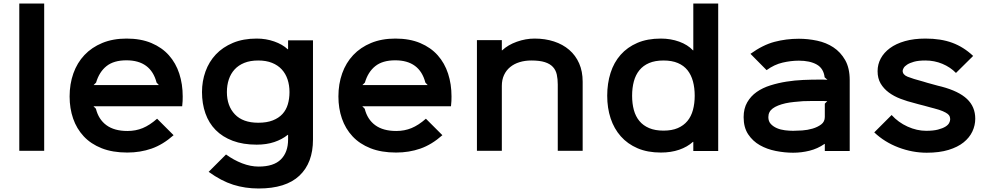

<svg xmlns="http://www.w3.org/2000/svg" viewBox="-20 -860 5637 1095"><path d="M232 0H90V-840H232Z M1022 -310Q1022 -299 1021.5 -284Q1021 -269 1019 -254H513L527 -240Q542 -179 587 -146Q632 -113 707 -113Q754 -113 794 -129.5Q834 -146 876 -183L970 -89Q909 -35 844.5 -12.5Q780 10 706 10Q622 10 560 -14.5Q498 -39 457.5 -82.5Q417 -126 397 -184Q377 -242 377 -310Q377 -381 398.5 -441.5Q420 -502 461.5 -546Q503 -590 563.5 -615Q624 -640 702 -640Q783 -640 843.5 -614.5Q904 -589 943.5 -544.5Q983 -500 1002.5 -440Q1022 -380 1022 -310ZM886 -375 873 -389Q840 -516 701 -516Q629 -516 587.5 -483Q546 -450 528 -389L514 -375Z M1765 -630V-64Q1765 69 1687.5 142Q1610 215 1455 215Q1378 215 1310 193.5Q1242 172 1170 120L1269 21Q1313 53 1361 71.5Q1409 90 1455 90Q1541 90 1582 49Q1623 8 1623 -64V-91H1621Q1589 -65 1544.5 -50Q1500 -35 1444 -35Q1366 -35 1307.5 -57Q1249 -79 1210 -118.5Q1171 -158 1151.5 -213.5Q1132 -269 1132 -335Q1132 -397 1152 -452.5Q1172 -508 1211 -549.5Q1250 -591 1308.5 -615.5Q1367 -640 1444 -640Q1497 -640 1544 -623.5Q1591 -607 1621 -579H1623V-630ZM1631 -335Q1631 -374 1620 -407Q1609 -440 1587 -464Q1565 -488 1531.5 -501.5Q1498 -515 1453 -515Q1407 -515 1373.5 -501.5Q1340 -488 1318 -464Q1296 -440 1285 -407Q1274 -374 1274 -335Q1274 -256 1319.5 -208Q1365 -160 1453 -160Q1502 -160 1536 -173.5Q1570 -187 1591 -210Q1612 -233 1621.5 -265Q1631 -297 1631 -335Z M2555 -310Q2555 -299 2554.5 -284Q2554 -269 2552 -254H2046L2060 -240Q2075 -179 2120 -146Q2165 -113 2240 -113Q2287 -113 2327 -129.5Q2367 -146 2409 -183L2503 -89Q2442 -35 2377.5 -12.5Q2313 10 2239 10Q2155 10 2093 -14.5Q2031 -39 1990.5 -82.5Q1950 -126 1930 -184Q1910 -242 1910 -310Q1910 -381 1931.5 -441.5Q1953 -502 1994.5 -546Q2036 -590 2096.5 -615Q2157 -640 2235 -640Q2316 -640 2376.5 -614.5Q2437 -589 2476.5 -544.5Q2516 -500 2535.5 -440Q2555 -380 2555 -310ZM2419 -375 2406 -389Q2373 -516 2234 -516Q2162 -516 2120.5 -483Q2079 -450 2061 -389L2047 -375Z M3303 -394V0H3161V-378Q3161 -409 3155.5 -434.5Q3150 -460 3133.5 -478Q3117 -496 3087.5 -505.5Q3058 -515 3010 -515Q2974 -515 2943 -505.5Q2912 -496 2889.5 -477.5Q2867 -459 2854.5 -432Q2842 -405 2842 -370V0H2700V-631H2842V-573H2844Q2877 -604 2927.5 -622Q2978 -640 3029 -640Q3089 -640 3139.5 -623.5Q3190 -607 3226.5 -575.5Q3263 -544 3283 -498.5Q3303 -453 3303 -394Z M4076 1H3934V-51H3932Q3900 -22 3853.5 -6Q3807 10 3749 10Q3673 10 3616 -14.5Q3559 -39 3520.5 -82.5Q3482 -126 3462.5 -185Q3443 -244 3443 -314Q3443 -384 3462 -444Q3481 -504 3519.5 -547.5Q3558 -591 3615 -615.5Q3672 -640 3749 -640Q3805 -640 3853.5 -622.5Q3902 -605 3932 -573H3934V-840H4076ZM3942 -314Q3942 -359 3932 -396Q3922 -433 3901 -459.5Q3880 -486 3846 -500.5Q3812 -515 3764 -515Q3716 -515 3682 -500.5Q3648 -486 3626.5 -459.5Q3605 -433 3595 -396Q3585 -359 3585 -314Q3585 -269 3595 -232.5Q3605 -196 3626.5 -170Q3648 -144 3682 -129.5Q3716 -115 3764 -115Q3812 -115 3845.5 -129.5Q3879 -144 3900.5 -170Q3922 -196 3932 -233Q3942 -270 3942 -314Z M4826 -403V1H4684V-39H4682Q4643 -12 4597 -0.5Q4551 11 4503 11Q4455 11 4404.5 1Q4354 -9 4313.5 -32Q4273 -55 4247 -94Q4221 -133 4221 -192Q4221 -241 4241.5 -276.5Q4262 -312 4295.5 -335.5Q4329 -359 4373.5 -373Q4418 -387 4465.5 -394.5Q4513 -402 4560.5 -404Q4608 -406 4649 -406Q4657 -406 4673.5 -406Q4690 -406 4699 -405L4683 -419Q4677 -470 4638 -492Q4599 -514 4536 -514Q4491 -514 4443.5 -503Q4396 -492 4352 -460L4260 -553Q4331 -604 4397.5 -621.5Q4464 -639 4536 -639Q4588 -639 4640 -628Q4692 -617 4733 -590Q4774 -563 4800 -517.5Q4826 -472 4826 -403ZM4698 -283Q4690 -284 4675.5 -284Q4661 -284 4655 -284Q4634 -284 4610 -284Q4586 -284 4560 -283Q4535 -281 4509 -278.5Q4483 -276 4460 -271Q4412 -260 4387 -241.5Q4362 -223 4362 -192Q4362 -168 4376 -153Q4390 -138 4411 -129Q4432 -120 4457 -117Q4482 -114 4503 -114Q4524 -114 4554.5 -116Q4585 -118 4614 -126.5Q4643 -135 4663.5 -150.5Q4684 -166 4684 -193V-269Z M5542 -183Q5542 -145 5525.5 -110Q5509 -75 5475.5 -48Q5442 -21 5389.5 -5Q5337 11 5265 11Q5184 11 5104.5 -19Q5025 -49 4966 -105L5065 -204Q5103 -162 5156 -138Q5209 -114 5262 -114Q5303 -114 5329.5 -121Q5356 -128 5371.5 -137.5Q5387 -147 5393 -158.5Q5399 -170 5399 -179Q5399 -187 5396.5 -195Q5394 -203 5384.5 -210.5Q5375 -218 5356.5 -226Q5338 -234 5307 -242Q5302 -243 5286 -247.5Q5270 -252 5251.5 -257Q5233 -262 5216.5 -266Q5200 -270 5195 -272Q5154 -282 5116 -296.5Q5078 -311 5049 -332.5Q5020 -354 5002.5 -383.5Q4985 -413 4985 -454Q4985 -493 5003 -526.5Q5021 -560 5055.5 -585.5Q5090 -611 5141 -625.5Q5192 -640 5258 -640Q5346 -640 5411 -616Q5476 -592 5530 -541L5432 -444Q5400 -477 5354.5 -496Q5309 -515 5258 -515Q5218 -515 5193 -508Q5168 -501 5153.5 -491.5Q5139 -482 5133.5 -472Q5128 -462 5128 -456Q5128 -434 5156 -422.5Q5184 -411 5248 -394Q5253 -392 5267.5 -388Q5282 -384 5298.5 -379.5Q5315 -375 5329.5 -371Q5344 -367 5350 -366Q5448 -340 5495 -295.5Q5542 -251 5542 -183Z"/></svg>

Font: TypoPRO Sinkin Sans
Style: 600 SemiBold
Weight: 600
Designer: Keith Bates
Foundry: K-Type
Version: Sinkin Sans (version 1.0)  by Keith Bates   •   © 2014   www